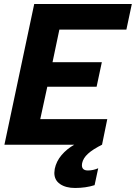

<svg xmlns="http://www.w3.org/2000/svg" viewBox="-20 -719 675 954"><path d="M250 140Q250 134 252 120Q260 82 286 51.5Q312 21 349 0H2L150 -699H635L608 -572H275L241 -410H486L460 -288H215L180 -127H513L487 0Q441 23 417 45Q393 67 388 92Q387 95 387 102Q387 128 417 128Q443 128 468 117L450 201Q406 215 353 215Q307 215 278.5 195.5Q250 176 250 140Z"/></svg>

Font: Prompt SemiBold
Style: Italic
Weight: 600
Italic angle: -12°
Designer: Katatrad Team
Foundry: CadsonDemak
Version: Version 1.001